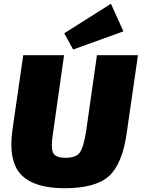

<svg xmlns="http://www.w3.org/2000/svg" viewBox="-20 -982 750 1016"><path d="M633 -816 367 -720 320 -806 567 -962ZM710 -690 651 -281Q628 -115 557 -50.5Q486 14 322 14Q161 14 92.5 -57Q24 -128 45 -289L103 -690H319L261 -281Q248 -202 260.5 -174.5Q273 -147 327 -147Q382 -147 402 -174.5Q422 -202 436 -289L493 -690Z"/></svg>

Font: Exo 2.0 Black
Style: Italic
Weight: 900
Italic angle: -8°
Designer: Natanael Gama
Version: Version 1.001;PS 001.001;hotconv 1.0.70;makeotf.lib2.5.58329